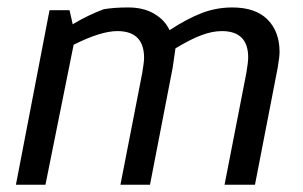

<svg xmlns="http://www.w3.org/2000/svg" viewBox="-20 -508 832 528"><path d="M662.5 -350Q662.5 -422.5 590 -422.5Q563.8 -422.5 533.8 -411.2Q503.8 -400 462.5 -375L455 -322.5L392.5 0H311.2L371.2 -307.5Q376.2 -337.5 376.2 -348.8Q376.2 -422.5 302.5 -422.5Q257.5 -422.5 182.5 -385L105 0H23.8L116.2 -480H171.2L180 -441.2Q221.2 -466.2 265 -482.5Q292.5 -487.5 332.5 -487.5Q375 -487.5 404.4 -470Q433.8 -452.5 446.2 -425Q493.8 -456.2 534.4 -471.9Q575 -487.5 618.8 -487.5Q682.5 -487.5 715.6 -454.4Q748.8 -421.2 748.8 -365Q748.8 -352.5 743.8 -322.5L681.2 0H597.5L657.5 -307.5Q662.5 -337.5 662.5 -350Z"/></svg>

Font: Cambay
Style: Italic
Weight: 400
Italic angle: -11°
Designer: Pooja Saxena
Foundry: Pooja Saxena
Version: Version 1.019;PS 001.019;hotconv 1.0.70;makeotf.lib2.5.58329